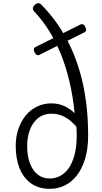

<svg xmlns="http://www.w3.org/2000/svg" viewBox="-20 -1170 643 1209"><path d="M294 19Q224 19 176 -15Q128 -49 103.5 -109.5Q79 -170 79 -250Q79 -309 96 -358.5Q113 -408 143 -444Q173 -480 214 -499.5Q255 -519 304 -519Q347 -519 383 -503Q419 -487 450 -457Q440 -559 418.5 -652Q397 -745 364.5 -826Q332 -907 289.5 -975.5Q247 -1044 195 -1098Q186 -1108 187 -1118.5Q188 -1129 200 -1140Q222 -1160 240 -1141Q296 -1084 342.5 -1017.5Q389 -951 425 -873.5Q461 -796 485.5 -708.5Q510 -621 522.5 -523.5Q535 -426 535 -317Q535 -232 515.5 -169Q496 -106 463 -64Q430 -22 386.5 -1.5Q343 19 294 19ZM294 -46Q327 -46 357.5 -61.5Q388 -77 411.5 -109.5Q435 -142 449 -193.5Q463 -245 463 -317Q463 -331 462.5 -345Q462 -359 461 -372Q428 -411 389.5 -432.5Q351 -454 304 -454Q268 -454 239.5 -439Q211 -424 191.5 -396.5Q172 -369 161.5 -331.5Q151 -294 151 -250Q151 -191 167.5 -144.5Q184 -98 216 -72Q248 -46 294 -46ZM231 -826Q220 -820 211.5 -824.5Q203 -829 196 -844Q191 -856 194 -864Q197 -872 208 -876L483 -1014Q507 -1026 518 -998Q524 -986 521.5 -977.5Q519 -969 509 -965Z"/></svg>

Font: Playwrite CL Light
Style: Regular
Weight: 300
Designer: Veronika Burian, José Scaglione
Foundry: TypeTogether
Version: Version 1.002